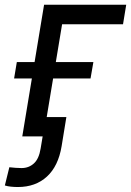

<svg xmlns="http://www.w3.org/2000/svg" viewBox="-61 -562 540 791"><path d="M459 -542.5 445.8 -461.9H194.8L118.2 0H30.8L120.6 -542.5ZM-2.9 -238.8 8.3 -306.2H323.7L312 -238.8ZM12.7 208.5Q-2.4 208.5 -16.1 207Q-29.8 205.6 -41 202.1L-22.5 127Q-9.8 128.4 2.9 129.4Q15.6 130.4 27.8 130.4Q57.6 130.4 78.6 111.3Q99.6 92.3 106.4 49.8L114.7 0H77.1L90.3 -79.6H212.4L192.9 40Q179.2 122.6 132.3 165.5Q85.4 208.5 12.7 208.5Z"/></svg>

Font: Inter 16pt
Style: Italic
Weight: 400
Italic angle: -9.3988°
Version: Version 4.001;git-66647c0bb